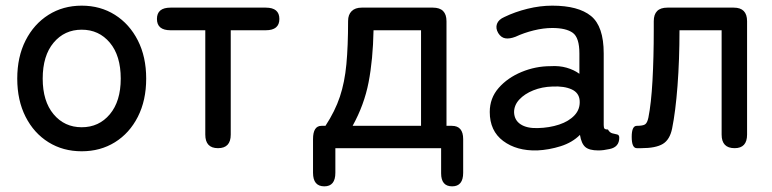

<svg xmlns="http://www.w3.org/2000/svg" viewBox="-20 -524 2730 679"><path d="M269 11Q203 11 151.5 -21Q100 -53 70.5 -111Q41 -169 41 -246Q41 -323 70.5 -381Q100 -439 151.5 -471.5Q203 -504 269 -504Q335 -504 386.5 -471.5Q438 -439 467.5 -381Q497 -323 497 -246Q497 -169 467.5 -111Q438 -53 386.5 -21Q335 11 269 11ZM269 -74Q330 -74 368.5 -120Q407 -166 407 -246Q407 -327 368.5 -373Q330 -419 269 -419Q208 -419 169.5 -373Q131 -327 131 -246Q131 -166 169.5 -120Q208 -74 269 -74Z M751 0Q706 0 706 -48V-417H583Q535 -417 535 -457Q535 -497 583 -497H920Q968 -497 968 -457Q968 -417 920 -417H796V-48Q796 0 751 0Z M1127 135Q1087 135 1087 87V-32Q1087 -79 1117 -79H1131Q1165 -131 1182 -182Q1199 -233 1205 -297Q1211 -361 1211 -450Q1211 -472 1223.5 -484.5Q1236 -497 1259 -497H1511Q1559 -497 1559 -449V-79H1578Q1618 -79 1618 -32V87Q1618 135 1579 135Q1540 135 1540 89V0H1166V87Q1166 135 1127 135ZM1227 -79H1469V-417H1301Q1299 -313 1283.5 -233Q1268 -153 1227 -79Z M1880 8Q1807 10 1759.5 -25.5Q1712 -61 1712 -128Q1712 -177 1743.5 -213Q1775 -249 1824.5 -269.5Q1874 -290 1927 -290Q1958 -292 1984 -284.5Q2010 -277 2029 -263V-335Q2029 -391 2005.5 -408Q1982 -425 1933 -425Q1902 -425 1867.5 -416.5Q1833 -408 1803 -394Q1782 -386 1767 -388.5Q1752 -391 1742 -407Q1732 -424 1737.5 -439.5Q1743 -455 1764 -464Q1801 -482 1845.5 -493Q1890 -504 1933 -504Q2025 -504 2070 -467.5Q2115 -431 2115 -335V-82Q2115 -73 2117.5 -69.5Q2120 -66 2130 -66Q2136 -55 2145.5 -52.5Q2155 -50 2162.5 -48.5Q2170 -47 2170 -37Q2170 -4 2136 3Q2114 8 2096 8Q2064 8 2050 -4Q2036 -16 2031 -47Q2004 -20 1963 -7Q1922 6 1880 8ZM1881 -71Q1923 -72 1957.5 -83.5Q1992 -95 2012 -116.5Q2032 -138 2030 -168Q2028 -196 2001.5 -208Q1975 -220 1934 -218Q1897 -217 1866 -204.5Q1835 -192 1816.5 -172Q1798 -152 1798 -127Q1799 -99 1821 -84.5Q1843 -70 1881 -71Z M2232 0Q2214 0 2214 -40Q2214 -79 2232 -79Q2253 -79 2261 -84Q2269 -89 2273 -108Q2283 -158 2287.5 -239Q2292 -320 2292 -418V-449Q2292 -497 2340 -497H2575Q2622 -497 2622 -449V-48Q2622 0 2578 0Q2532 0 2532 -48V-417H2383Q2383 -312 2376 -220.5Q2369 -129 2357 -70Q2349 -30 2324 -15Q2299 0 2248 0Z"/></svg>

Font: Zen Maru Gothic Medium
Style: Regular
Weight: 500
Designer: Yoshimichi Ohira
Foundry: Positype
Version: Version 1.001